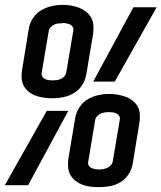

<svg xmlns="http://www.w3.org/2000/svg" viewBox="-29 -765 667 793"><path d="M187 -359Q170 -359 152.5 -361.5Q135 -364 119.5 -369.5Q104 -375 91 -385Q78 -395 70 -409Q62 -423 60.5 -440.5Q59 -458 62 -475L90 -647Q94 -670 107.5 -690.5Q121 -711 142 -723Q163 -735 185.5 -740Q208 -745 231 -745Q248 -745 265 -742Q282 -739 297.5 -733Q313 -727 326 -717Q339 -707 347 -693Q355 -679 356.5 -662Q358 -645 356 -628L327 -455Q323 -433 309.5 -412.5Q296 -392 275.5 -380Q255 -368 232 -363.5Q209 -359 187 -359ZM356 -428 522 -735H618L445 -428ZM188 -433Q196 -433 205 -434Q214 -435 222.5 -439Q231 -443 237.5 -450.5Q244 -458 245 -467L274 -640Q275 -648 271 -654.5Q267 -661 260 -664Q253 -667 245 -668.5Q237 -670 229 -670Q229 -670 229 -669.5Q229 -669 229 -669Q220 -669 211 -668Q202 -667 194 -663Q186 -659 179.5 -651.5Q173 -644 172 -635L143 -463Q142 -455 146 -448.5Q150 -442 157 -438.5Q164 -435 172 -434Q180 -433 188 -433ZM379 8Q362 8 344.5 6Q327 4 311.5 -2Q296 -8 283 -18Q270 -28 262 -42Q254 -56 252.5 -73Q251 -90 253 -107L282 -280Q286 -302 299.5 -322.5Q313 -343 333.5 -355Q354 -367 377 -372Q400 -377 423 -377Q440 -377 457 -374Q474 -371 489.5 -365.5Q505 -360 518 -350Q531 -340 539 -326Q547 -312 548.5 -294.5Q550 -277 547 -260L519 -88Q515 -65 501.5 -44.5Q488 -24 467.5 -12Q447 0 424 4Q401 8 379 8ZM-9 0 164 -307H253L87 0ZM380 -65Q388 -65 397 -66.5Q406 -68 414.5 -72Q423 -76 429.5 -83.5Q436 -91 437 -100L466 -272Q467 -280 463 -286.5Q459 -293 452 -296.5Q445 -300 437 -301Q429 -302 421 -302Q421 -302 421 -302Q421 -302 421 -302Q412 -302 403 -300.5Q394 -299 385.5 -295Q377 -291 371 -284Q365 -277 364 -268L335 -95Q334 -87 338 -80.5Q342 -74 349 -71Q356 -68 364 -66.5Q372 -65 380 -65Z"/></svg>

Font: Iosevka Curly Slab ExObl
Style: Regular
Weight: 400
Width: 7
Italic angle: -9°
Monospace: yes
Designer: Belleve Invis
Foundry: Belleve Invis
Version: Version 11.1.0; ttfautohint (v1.8.3)